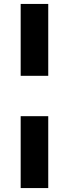

<svg xmlns="http://www.w3.org/2000/svg" viewBox="-20 -740 350 975"><path d="M85 215V-150H225V215ZM85 -355V-720H225V-355Z"/></svg>

Font: Radio Canada
Style: Regular
Weight: 400
Designer: Charles Daoud, Etienne Aubert Bonn, Alexandre Saumier Demers, Jacques Le Bailly
Foundry: Radio-Canada
Version: Version 2.104;gftools[0.9.28.dev5+ged2979d]